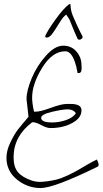

<svg xmlns="http://www.w3.org/2000/svg" viewBox="-20 -952 519 972"><path d="M336.9 -425.8Q392.6 -425.8 392.6 -394Q392.6 -362.3 362.3 -339.8Q311.5 -303.7 235.4 -303.7Q216.8 -303.7 189.5 -318.4Q162.1 -333 147.5 -333H142.6Q48.8 -261.7 48.8 -156.2Q48.8 -107.4 70.3 -81.1Q91.8 -54.7 142.6 -37.1Q162.1 -31.2 178.7 -31.2Q195.3 -31.2 218.8 -34.2Q242.2 -37.1 266.1 -43Q290 -48.8 321.3 -63.5Q352.5 -78.1 373.5 -90.3Q394.5 -102.5 422.9 -119.1Q451.2 -135.7 470.7 -144.5Q479.5 -125 479.5 -117.7Q479.5 -110.4 470.7 -106.4Q252.9 0 186 0Q119.1 0 65.9 -43Q12.7 -85.9 12.7 -153.3Q12.7 -190.4 33.2 -232.4Q53.7 -274.4 71.3 -296.9Q88.9 -319.3 124 -360.4V-364.3L114.3 -450.2Q114.3 -493.2 140.6 -556.2Q167 -619.1 212.4 -669.9Q257.8 -720.7 299.8 -720.7Q341.8 -720.7 367.2 -690.9Q392.6 -661.1 392.6 -621.1Q392.6 -620.1 393.1 -613.3Q393.6 -606.4 393.1 -602.5Q392.6 -598.6 391.6 -593.8Q389.6 -582 377.9 -582H373Q361.3 -651.4 337.9 -678.7Q325.2 -692.4 310.5 -692.4Q245.1 -692.4 193.8 -609.4Q142.6 -526.4 142.6 -457Q142.6 -429.7 152.3 -386.7H161.1Q184.6 -386.7 237.8 -406.2Q291 -425.8 318.4 -425.8Q328.1 -425.8 336.9 -425.8ZM188.5 -355.5Q188.5 -332 244.1 -332Q278.3 -332 313.5 -343.8Q348.6 -355.5 364.3 -378.9Q350.6 -398.4 323.2 -398.4Q295.9 -398.4 242.2 -385.7Q188.5 -373 188.5 -355.5ZM331.1 -931.6Q332 -930.7 334 -930.7H336.9Q336.9 -900.4 349.1 -871.1Q361.3 -841.8 372.1 -819.3L388.7 -785.2Q397.5 -769.5 397.5 -767.6V-766.6L398.4 -764.6Q398.4 -759.8 393.1 -755.4Q387.7 -751 381.3 -751Q375 -751 372.1 -756.8Q362.3 -776.4 331.1 -854.5L315.4 -877.9Q300.8 -869.1 282.7 -839.4Q264.6 -809.6 248 -785.6Q231.4 -761.7 216.8 -761.7Q210.9 -761.7 208 -767.6Q219.7 -795.9 260.7 -853Q301.8 -910.2 331.1 -931.6Z"/></svg>

Font: Dawning of a New Day
Style: Regular
Weight: 400
Designer: Kimberly Geswein
Foundry: Kimberly Geswein
Version: Version 1.002 2010